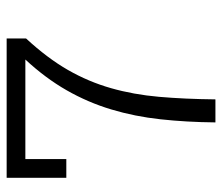

<svg xmlns="http://www.w3.org/2000/svg" viewBox="-66 -612 677 586"><g transform="rotate(-90 273.0 -318.5)"><path d="M449.2 -578.1Q389.2 -513.2 353 -450.2Q316.9 -387.2 297.4 -318.6Q277.8 -250 271 -172.1Q264.2 -94.2 263.2 0H192.9Q193.8 -88.9 202.4 -167.5Q210.9 -246.1 232.4 -317.6Q253.9 -389.2 291 -454.1Q328.1 -519 384.8 -580.1H81.1V-455.1H23.9V-637.2H449.2Z"/></g></svg>

Font: Anonymous Pro
Style: Regular
Weight: 400
Monospace: yes
Designer: Mark Simonson
Version: Version 1.002